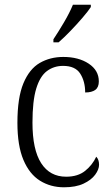

<svg xmlns="http://www.w3.org/2000/svg" viewBox="-20 -786 476 816"><path d="M252 10Q195 10 150 -18Q105 -46 79.5 -106.5Q54 -167 54 -264Q54 -371 79.5 -432Q105 -493 149 -518.5Q193 -544 249 -544Q314 -544 357 -515.5Q400 -487 400 -440Q400 -415 385 -404Q370 -393 342 -393Q342 -440 321 -473Q300 -506 248 -506Q209 -506 179.5 -484Q150 -462 134 -409.5Q118 -357 118 -265Q118 -150 155 -92.5Q192 -35 261 -35Q311 -35 342 -60Q373 -85 389 -120Q401 -108 401 -86Q401 -66 384.5 -43.5Q368 -21 335 -5.5Q302 10 252 10ZM207 -619Q229 -652 252.5 -692Q276 -732 290 -766H366V-756Q355 -739 331 -711Q307 -683 279.5 -654.5Q252 -626 229 -606H207Z"/></svg>

Font: Noto Serif Tamil SemiCondensed Light
Style: Regular
Weight: 300
Width: 4
Designer: Indian Type Foundry, Tom Grace, and the Monotype Design Team
Foundry: Monotype Imaging Inc.
Version: Version 2.004; ttfautohint (v1.8.4.7-5d5b)